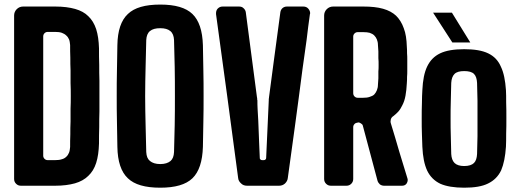

<svg xmlns="http://www.w3.org/2000/svg" viewBox="-20 -829 2315 857"><path d="M43 -759.8V-394.5V-30.3C43 -21.5 45.9 -14.6 51.8 -8.8C57.6 -2.9 64.5 0 73.2 0H226.6C260.7 0 290 -3.9 314.5 -10.7C338.9 -17.6 359.4 -29.3 374 -43.9C389.6 -58.6 401.4 -77.1 409.2 -101.6C417 -126 420.9 -154.3 421.9 -188.5C421.9 -212.9 421.9 -237.3 422.9 -261.7C422.9 -286.1 422.9 -309.6 423.8 -332V-400.4V-468.8C422.9 -491.2 422.9 -514.6 422.9 -539.1C421.9 -563.5 421.9 -587.9 421.9 -613.3C420.9 -646.5 417 -674.8 409.2 -699.2C401.4 -722.7 389.6 -742.2 374 -756.8C359.4 -771.5 339.8 -782.2 315.4 -789.1C291 -795.9 261.7 -799.8 227.5 -799.8H83C72.3 -799.8 62.5 -795.9 54.7 -788.1C46.9 -780.3 43 -770.5 43 -759.8ZM192.4 -114.3C187.5 -114.3 182.6 -116.2 178.7 -120.1C174.8 -124 172.9 -128.9 172.9 -133.8V-202.1V-360.4V-500V-614.3V-652.3V-666C172.9 -671.9 174.8 -676.8 178.7 -680.7C182.6 -684.6 187.5 -686.5 192.4 -686.5H227.5C238.3 -686.5 247.1 -685.5 255.9 -682.6C263.7 -679.7 270.5 -675.8 275.4 -670.9C281.2 -666 285.2 -660.2 288.1 -653.3C291 -646.5 292 -637.7 293 -627.9C293 -609.4 293 -589.8 293.9 -571.3C293.9 -552.7 293.9 -533.2 294.9 -514.6V-458C295.9 -438.5 295.9 -418.9 295.9 -400.4C295.9 -381.8 295.9 -362.3 294.9 -343.8V-287.1C293.9 -268.6 293.9 -249 293.9 -229.5C293 -210.9 293 -191.4 293 -172.9C292 -163.1 291 -154.3 288.1 -147.5C285.2 -140.6 281.2 -133.8 275.4 -128.9C270.5 -124 263.7 -120.1 255.9 -118.2C247.1 -115.2 237.3 -114.3 226.6 -114.3H192.4Z M695.3 8.8C761.7 8.8 809.6 -4.9 838.9 -33.2C868.2 -61.5 883.8 -108.4 885.7 -173.8C886.7 -210 886.7 -247.1 887.7 -285.2C888.7 -323.2 888.7 -361.3 888.7 -399.4C888.7 -437.5 888.7 -476.6 887.7 -514.6C886.7 -552.7 886.7 -589.8 885.7 -627C883.8 -692.4 868.2 -738.3 838.9 -766.6C809.6 -794.9 761.7 -808.6 695.3 -808.6C627.9 -808.6 580.1 -794.9 550.8 -766.6C520.5 -738.3 504.9 -692.4 503.9 -627C502.9 -590.8 502.9 -552.7 502 -514.6C501 -476.6 501 -438.5 501 -400.4C501 -362.3 501 -323.2 502 -285.2C502.9 -247.1 502.9 -210 503.9 -173.8C504.9 -108.4 520.5 -61.5 550.8 -33.2C580.1 -4.9 627.9 8.8 695.3 8.8ZM695.3 -96.7C674.8 -96.7 660.2 -101.6 649.4 -110.4C638.7 -119.1 633.8 -131.8 632.8 -150.4C631.8 -188.5 630.9 -228.5 629.9 -270.5C628.9 -313.5 627.9 -356.4 627.9 -400.4C627.9 -444.3 628.9 -488.3 629.9 -530.3C630.9 -572.3 631.8 -612.3 632.8 -650.4C633.8 -668 638.7 -681.6 649.4 -690.4C660.2 -699.2 674.8 -703.1 695.3 -703.1C714.8 -703.1 729.5 -699.2 740.2 -690.4C751 -681.6 755.9 -668 756.8 -650.4C757.8 -612.3 758.8 -572.3 759.8 -530.3C760.7 -488.3 760.7 -444.3 760.7 -400.4C760.7 -356.4 760.7 -313.5 759.8 -270.5C758.8 -228.5 757.8 -188.5 756.8 -150.4C755.9 -131.8 751 -119.1 741.2 -110.4C730.5 -101.6 715.8 -96.7 695.3 -96.7Z M944.3 -765.6C960.9 -643.6 977.5 -522.5 994.1 -400.4C1010.7 -278.3 1026.4 -156.2 1043 -34.2C1043.9 -24.4 1048.8 -16.6 1056.6 -9.8C1063.5 -2.9 1072.3 0 1083 0H1154.3H1225.6C1235.4 0 1244.1 -2.9 1252 -9.8C1258.8 -16.6 1263.7 -24.4 1264.6 -34.2C1273.4 -98.6 1284.2 -174.8 1295.9 -261.7C1307.6 -348.6 1319.3 -434.6 1330.1 -519.5C1336.9 -565.4 1342.8 -609.4 1348.6 -651.4C1353.5 -693.4 1358.4 -731.4 1363.3 -765.6C1364.3 -767.6 1364.3 -769.5 1364.3 -770.5C1364.3 -777.3 1361.3 -784.2 1356.4 -790C1350.6 -796.9 1342.8 -799.8 1334 -799.8H1260.7C1253.9 -799.8 1247.1 -797.9 1241.2 -793C1235.4 -788.1 1232.4 -781.2 1231.4 -774.4C1209 -605.5 1191.4 -479.5 1180.7 -394.5C1180.7 -392.6 1180.7 -390.6 1179.7 -387.7V-381.8C1174.8 -267.6 1170.9 -181.6 1168 -124C1168 -121.1 1167 -118.2 1165 -117.2C1163.1 -115.2 1161.1 -114.3 1158.2 -114.3H1149.4C1146.5 -114.3 1144.5 -115.2 1142.6 -117.2C1140.6 -118.2 1139.6 -120.1 1139.6 -123C1138.7 -135.7 1137.7 -159.2 1136.7 -191.4C1135.7 -223.6 1133.8 -256.8 1132.8 -290C1131.8 -307.6 1130.9 -324.2 1129.9 -340.8C1128.9 -356.4 1128.9 -370.1 1128.9 -380.9C1127.9 -383.8 1127.9 -385.7 1127.9 -387.7C1127.9 -390.6 1127.9 -392.6 1127 -394.5C1104.5 -563.5 1087.9 -689.5 1077.1 -774.4C1076.2 -781.2 1072.3 -788.1 1066.4 -793C1061.5 -797.9 1054.7 -799.8 1046.9 -799.8H973.6C964.8 -799.8 958 -796.9 951.2 -790C946.3 -784.2 944.3 -777.3 944.3 -770.5V-765.6Z M1426.8 -759.8V-394.5V-30.3C1426.8 -21.5 1429.7 -14.6 1435.5 -8.8C1441.4 -2.9 1448.2 0 1457 0H1526.4C1535.2 0 1542 -2.9 1547.9 -8.8C1553.7 -14.6 1556.6 -21.5 1556.6 -30.3V-261.7C1556.6 -266.6 1558.6 -271.5 1561.5 -274.4C1564.5 -278.3 1568.4 -280.3 1573.2 -281.2C1575.2 -281.2 1576.2 -281.2 1577.1 -282.2C1582 -283.2 1586.9 -281.2 1590.8 -278.3C1595.7 -275.4 1598.6 -272.5 1599.6 -267.6C1628.9 -158.2 1650.4 -76.2 1665 -22.5C1667 -15.6 1670.9 -10.7 1675.8 -5.9C1681.6 -2 1687.5 0 1694.3 0H1774.4C1783.2 0 1790 -2.9 1794.9 -9.8C1797.9 -14.6 1799.8 -19.5 1799.8 -24.4C1799.8 -27.3 1799.8 -29.3 1798.8 -32.2C1788.1 -66.4 1776.4 -106.4 1762.7 -150.4C1750 -194.3 1737.3 -237.3 1724.6 -278.3C1722.7 -284.2 1722.7 -290 1724.6 -296.9C1726.6 -302.7 1730.5 -307.6 1735.4 -310.5C1744.1 -317.4 1752 -324.2 1758.8 -332C1765.6 -339.8 1770.5 -348.6 1775.4 -358.4C1782.2 -371.1 1787.1 -385.7 1790 -402.3C1793 -418.9 1794.9 -436.5 1795.9 -457C1796.9 -467.8 1796.9 -477.5 1796.9 -486.3C1797.9 -495.1 1797.9 -503.9 1797.9 -512.7V-538.1V-563.5C1797.9 -572.3 1797.9 -581.1 1796.9 -590.8C1796.9 -600.6 1796.9 -610.4 1795.9 -621.1C1794.9 -653.3 1791 -680.7 1782.2 -703.1C1774.4 -725.6 1762.7 -744.1 1748 -758.8C1733.4 -772.5 1713.9 -783.2 1689.5 -790C1665 -796.9 1635.7 -799.8 1602.5 -799.8H1466.8C1456.1 -799.8 1446.3 -795.9 1438.5 -788.1C1430.7 -780.3 1426.8 -770.5 1426.8 -759.8ZM1576.2 -392.6C1571.3 -392.6 1566.4 -394.5 1562.5 -398.4C1558.6 -402.3 1556.6 -407.2 1556.6 -413.1V-666C1556.6 -670.9 1558.6 -675.8 1562.5 -679.7C1566.4 -683.6 1571.3 -685.5 1576.2 -685.5H1602.5C1613.3 -685.5 1622.1 -684.6 1629.9 -682.6C1638.7 -679.7 1645.5 -675.8 1650.4 -670.9C1655.3 -666 1659.2 -660.2 1662.1 -653.3C1665 -646.5 1667 -637.7 1667 -627.9C1668 -619.1 1668 -609.4 1668.9 -599.6V-569.3C1669.9 -559.6 1669.9 -549.8 1669.9 -539.1C1669.9 -529.3 1669.9 -519.5 1668.9 -509.8V-479.5C1668 -469.7 1668 -460 1667 -451.2C1667 -441.4 1665 -432.6 1662.1 -425.8C1659.2 -418.9 1655.3 -412.1 1650.4 -407.2C1645.5 -402.3 1638.7 -399.4 1629.9 -396.5C1622.1 -393.6 1612.3 -392.6 1601.6 -392.6H1576.2Z M2051.8 8.8C2097.7 8.8 2132.8 2.9 2158.2 -9.8C2184.6 -22.5 2204.1 -42 2216.8 -68.4C2228.5 -95.7 2235.4 -130.9 2238.3 -173.8C2239.3 -190.4 2239.3 -210 2239.3 -232.4C2240.2 -254.9 2240.2 -277.3 2240.2 -301.8C2240.2 -326.2 2240.2 -348.6 2239.3 -371.1C2239.3 -393.6 2239.3 -412.1 2238.3 -426.8C2235.4 -469.7 2228.5 -504.9 2215.8 -531.2C2204.1 -558.6 2185.5 -578.1 2159.2 -590.8C2132.8 -603.5 2097.7 -609.4 2051.8 -609.4C2006.8 -609.4 1970.7 -603.5 1944.3 -590.8C1918 -578.1 1899.4 -558.6 1886.7 -532.2C1874 -505.9 1867.2 -470.7 1865.2 -426.8C1864.3 -410.2 1863.3 -391.6 1863.3 -369.1C1862.3 -346.7 1862.3 -323.2 1862.3 -298.8C1862.3 -274.4 1862.3 -252 1863.3 -229.5C1864.3 -208 1864.3 -189.5 1865.2 -173.8C1867.2 -129.9 1874 -94.7 1886.7 -67.4C1899.4 -41 1918.9 -21.5 1945.3 -8.8C1971.7 2.9 2007.8 8.8 2051.8 8.8ZM2051.8 -87.9C2032.2 -87.9 2017.6 -92.8 2008.8 -101.6C2000 -110.4 1995.1 -124 1994.1 -141.6C1993.2 -168 1993.2 -194.3 1992.2 -220.7C1991.2 -247.1 1991.2 -273.4 1991.2 -299.8C1991.2 -326.2 1991.2 -353.5 1992.2 -379.9C1993.2 -406.2 1993.2 -432.6 1994.1 -459C1995.1 -476.6 2000 -490.2 2008.8 -499C2017.6 -507.8 2032.2 -511.7 2051.8 -511.7C2072.3 -511.7 2086.9 -507.8 2095.7 -499C2104.5 -490.2 2108.4 -476.6 2109.4 -459C2110.4 -432.6 2110.4 -406.2 2111.3 -379.9V-300.8V-220.7C2110.4 -194.3 2110.4 -168 2109.4 -141.6C2108.4 -124 2104.5 -110.4 2095.7 -101.6C2086.9 -92.8 2072.3 -87.9 2051.8 -87.9ZM1999 -639.6H2079.1C2038.1 -706.1 2010.7 -750 1997.1 -772.5H1913.1C1956.1 -706.1 1984.4 -662.1 1999 -639.6Z"/></svg>

Font: Yellow Ladder Regular
Style: Regular
Weight: 400
Designer: Zima Creative
Version: Version 2.002